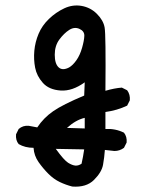

<svg xmlns="http://www.w3.org/2000/svg" viewBox="-20 -556 540 707"><path d="M246.1 130.9Q222.7 125 200.2 114.3Q177.7 103.5 158.2 84Q138.7 64.5 122.1 41Q105.5 17.6 103.5 -11.7Q72.3 -11.7 48.8 -25.4Q37.1 -39.1 39.1 -61.5L48.8 -81.1Q64.5 -94.7 85.9 -92.8L117.2 -86.9Q140.6 -122.1 175.8 -146.5Q210.9 -170.9 290 -204.1L292 -252.9Q246.1 -219.7 203.1 -222.7Q160.2 -225.6 137.7 -251Q115.2 -276.4 109.4 -306.6Q103.5 -336.9 106.4 -369.1Q109.4 -401.4 122.1 -431.6Q134.8 -461.9 160.2 -486.3Q185.5 -510.7 216.8 -525.4Q248 -540 280.8 -534.2Q313.5 -528.3 336.9 -504.9Q360.4 -481.4 365.2 -455.1Q370.1 -428.7 368.2 -221.7Q401.4 -231.4 428.7 -233.4L448.2 -223.6Q460 -208 458 -186.5L448.2 -167Q411.1 -149.4 368.2 -143.6V-81.1Q405.3 -83 436.5 -67.4Q448.2 -52.7 446.3 -31.2L436.5 -11.7Q420.9 0 401.4 0L366.2 -3.9Q364.3 23.4 359.4 50.8Q354.5 78.1 326.2 106.4Q297.9 134.8 246.1 130.9ZM280.3 46.9Q286.1 21.5 290 -5.9L185.5 -7.8Q215.8 34.2 231 43.5Q246.1 52.7 257.3 53.7Q268.6 54.7 280.3 46.9ZM292 -83V-122.1Q258.8 -114.3 226.6 -85ZM234.4 -307.6Q248 -315.4 261.2 -334Q274.4 -352.5 282.2 -379.9Q290 -407.2 290.5 -424.3Q291 -441.4 272.5 -449.7Q253.9 -458 234.9 -445.8Q215.8 -433.6 198.7 -410.6Q181.6 -387.7 181.6 -354.5Q181.6 -321.3 195.8 -308.1Q210 -294.9 234.4 -307.6Z"/></svg>

Font: JasonHandwriting4
Style: Regular
Weight: 400
Version: Version 1.01.21